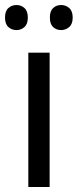

<svg xmlns="http://www.w3.org/2000/svg" viewBox="-35 -746 310 766"><path d="M163 0H78V-536H163ZM-15 -676Q-15 -702 -1.5 -714Q12 -726 31 -726Q49 -726 62.5 -714Q76 -702 76 -676Q76 -650 62.5 -638Q49 -626 31 -626Q12 -626 -1.5 -638Q-15 -650 -15 -676ZM164 -676Q164 -702 177 -714Q190 -726 209 -726Q227 -726 241 -714Q255 -702 255 -676Q255 -650 241 -638Q227 -626 209 -626Q190 -626 177 -638Q164 -650 164 -676Z"/></svg>

Font: Noto Sans Ethiopic SemCond
Style: Regular
Weight: 400
Width: 4
Designer: Monotype Design Team
Foundry: Monotype Imaging Inc.
Version: Version 2.102; ttfautohint (v1.8.4.7-5d5b)